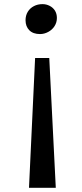

<svg xmlns="http://www.w3.org/2000/svg" viewBox="-20 -721 395 921"><path d="M102.5 -624Q102.5 -647 113.3 -664.6Q124 -682.1 143.1 -691.9Q161.1 -701.2 184.1 -701.2Q202.1 -701.2 218.3 -692.9Q234.4 -684.6 243.7 -669.9Q252.9 -654.8 252.9 -634.8Q252.9 -613.3 241.7 -595.7Q230.5 -578.1 211.4 -567.9Q192.4 -557.6 171.9 -557.6Q138.7 -557.6 120.6 -575.9Q102.5 -594.2 102.5 -624ZM119.1 179.7 148.4 -442.9H216.3L247.6 179.7Z"/></svg>

Font: Merriweather
Style: Regular
Weight: 400
Designer: Eben Sorkin
Foundry: Eben Sorkin
Version: Version 1.584; ttfautohint (v1.8.1)